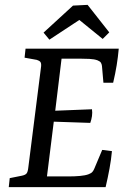

<svg xmlns="http://www.w3.org/2000/svg" viewBox="-20 -769 528 789"><path d="M405 -429 399 -498Q398 -506 394.5 -511.5Q391 -517 381 -521Q368 -526 347 -527Q326 -528 307 -528H233L207 -314L358 -320Q360 -306 358 -292Q356 -278 351 -264L201 -269L173 -44H262Q287 -44 309 -46Q331 -48 344 -53Q355 -57 360 -63Q365 -69 368 -77L400 -153L440 -148Q437 -114 430 -76Q423 -38 414 0H16L20 -37L70 -47Q84 -50 89 -56Q94 -62 96 -78L149 -497Q150 -510 145.5 -515Q141 -520 131 -523L81 -532L85 -569H468Q465 -535 459.5 -501Q454 -467 445 -429ZM159 -635 280 -746 340 -749 429 -636 402 -609 306 -687 183 -606Z"/></svg>

Font: Rasa
Style: Italic
Weight: 400
Italic angle: -7.10001°
Designer: Anna Giedrys (Yrsa+Rasa design), David Brezina (Yrsa art-direction, Rasa art-direction, design)
Foundry: Rosetta Type Foundry
Version: Version 2.004